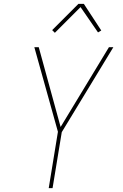

<svg xmlns="http://www.w3.org/2000/svg" viewBox="-20 -981 640 1001"><path d="M234 0 282 -294 159 -735H182L296 -319L548 -735H571L302 -292L254 0ZM266 -810 252 -824 389 -961H417L508 -822L491 -812L400 -944Z"/></svg>

Font: Iosevka Aile Thin Oblique
Style: Regular
Weight: 100
Italic angle: -9°
Designer: Belleve Invis
Foundry: Belleve Invis
Version: Version 31.1.0; ttfautohint (v1.8.4)